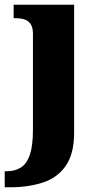

<svg xmlns="http://www.w3.org/2000/svg" viewBox="-43 -556 426 816"><path d="M-23 240V172H-16Q20 172 45.5 156Q71 140 84 101.5Q97 63 97 -4V-413Q97 -441 86 -455.5Q75 -470 57.5 -474.5Q40 -479 19 -479H15V-536H272V8Q272 97 237 148Q202 199 140 219.5Q78 240 -1 240Z"/></svg>

Font: Noto Serif Khmer ExtraBold
Style: Regular
Weight: 800
Version: Version 2.003